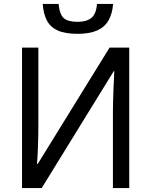

<svg xmlns="http://www.w3.org/2000/svg" viewBox="-20 -956 767 976"><path d="M555 -936Q551 -886 531.5 -852Q512 -818 473.5 -801Q435 -784 374 -784Q311 -784 273.5 -801Q236 -818 218.5 -851.5Q201 -885 197 -936H278Q283 -882 304.5 -863.5Q326 -845 375 -845Q419 -845 444 -864.5Q469 -884 473 -936ZM92 -714H175V-322Q175 -297 174.5 -267.5Q174 -238 173 -209Q172 -180 170.5 -157.5Q169 -135 168 -123H172L537 -714H637V0H554V-388Q554 -415 555 -446.5Q556 -478 557 -507.5Q558 -537 559.5 -560Q561 -583 561 -594H558L192 0H92Z"/></svg>

Font: Noto Sans Display
Style: Regular
Weight: 400
Designer: Monotype Design Team
Foundry: Monotype Imaging Inc.
Version: Version 2.003